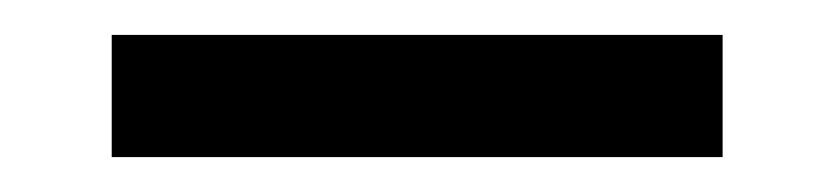

<svg xmlns="http://www.w3.org/2000/svg" viewBox="-20 -90 478 110"><path d="M44 0V-70H394V0Z"/></svg>

Font: Lobster Two
Style: Regular
Weight: 400
Designer: Pablo Impallari
Foundry: Pablo Impallari. www.impallari.com
Version: Version 1.006